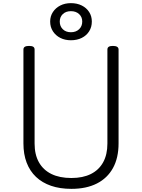

<svg xmlns="http://www.w3.org/2000/svg" viewBox="-20 -1182 903 1221"><path d="M434 19Q361 19 304.5 -0.5Q248 -20 209 -57Q170 -94 149.5 -147.5Q129 -201 129 -270V-867Q129 -879 138 -884.5Q147 -890 165 -890Q183 -890 191.5 -884.5Q200 -879 200 -867V-269Q200 -199 227.5 -150Q255 -101 307 -75.5Q359 -50 434 -50Q507 -50 558 -75.5Q609 -101 636 -150Q663 -199 663 -269V-867Q663 -879 671.5 -884.5Q680 -890 698 -890Q734 -890 734 -867V-270Q734 -178 698.5 -113.5Q663 -49 596 -15Q529 19 434 19ZM431 -926Q393 -926 363.5 -941Q334 -956 316.5 -983Q299 -1010 299 -1045Q299 -1079 316.5 -1105.5Q334 -1132 363.5 -1147Q393 -1162 431 -1162Q470 -1162 500 -1147Q530 -1132 547 -1105.5Q564 -1079 564 -1045Q564 -1010 547 -983Q530 -956 500 -941Q470 -926 431 -926ZM431 -977Q463 -977 483 -996Q503 -1015 503 -1045Q503 -1074 483 -1092.5Q463 -1111 431 -1111Q399 -1111 379.5 -1092.5Q360 -1074 360 -1045Q360 -1015 379.5 -996Q399 -977 431 -977Z"/></svg>

Font: Playwrite GB S Light
Style: Regular
Weight: 300
Designer: Veronika Burian, José Scaglione
Foundry: TypeTogether
Version: Version 1.002